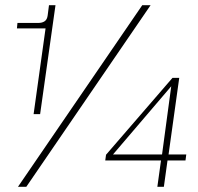

<svg xmlns="http://www.w3.org/2000/svg" viewBox="-20 -717 759 737"><path d="M109 -279 157 -623 165 -608H45L47 -629H128Q142 -629 151.5 -635.5Q161 -642 163 -658L168 -697H193L134 -279ZM49 0 526 -697H558L81 0ZM584 0 598 -101H384L387 -123L642 -418H668L627 -124H695L692 -101H623L609 0ZM406 -115V-124H602L638 -391L640 -389Z"/></svg>

Font: Hanken Grotesk ExtraLight
Style: Italic
Weight: 250
Italic angle: -8°
Designer: Alfredo Marco Pradil
Foundry: Hanken Design Co.
Version: Version 3.013